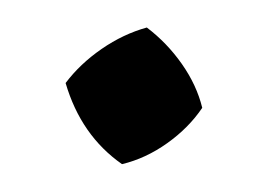

<svg xmlns="http://www.w3.org/2000/svg" viewBox="-28 -381 307 215"><g transform="rotate(-5 126.0 -274.0)"><path d="M102 -199Q59 -235 47 -295Q65 -315 90.5 -329.5Q116 -344 143 -349Q164 -330 178.5 -305Q193 -280 197 -254Q180 -233 154.5 -218Q129 -203 102 -199Z"/></g></svg>

Font: Piazzolla SemiBold
Style: Regular
Weight: 600
Designer: Juan Pablo del Peral
Foundry: Huerta Tipografica
Version: Version 1.330